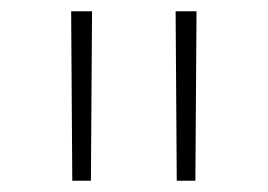

<svg xmlns="http://www.w3.org/2000/svg" viewBox="-20 -790 474 340"><path d="M108 -470 106 -770H143L141 -470ZM293 -470 291 -770H328L326 -470Z"/></svg>

Font: M PLUS 1 Thin ExtraLight
Style: Regular
Weight: 250
Version: Version 1.001